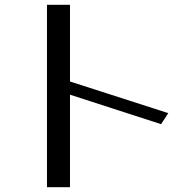

<svg xmlns="http://www.w3.org/2000/svg" viewBox="-20 -739 785 801"><path d="M272 -399V-719H176V42H272V-344L652 -221L682 -267Z"/></svg>

Font: LXGW Marker Gothic
Style: Regular
Weight: 400
Version: Version 1.001